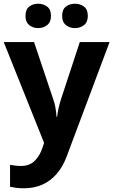

<svg xmlns="http://www.w3.org/2000/svg" viewBox="-20 -772 609 1032"><path d="M0 -546H163L266 -239Q274 -217 278 -193.5Q282 -170 284 -144H287Q290 -170 295.5 -193.5Q301 -217 308 -239L409 -546H569L338 70Q317 126 283.5 164Q250 202 206 221Q162 240 110 240Q85 240 66.5 237.5Q48 235 34 232V114Q45 116 60.5 118Q76 120 93 120Q140 120 167.5 91.5Q195 63 208 23L217 -4ZM117 -686Q117 -721 137 -736.5Q157 -752 184.9 -752Q212.8 -752 233.4 -736.6Q254 -721.2 254 -686.4Q254 -653 233.4 -637Q212.8 -621 184.9 -621Q157 -621 137 -637.2Q117 -653.5 117 -686ZM314 -686Q314 -721 334.1 -736.5Q354.3 -752 382.6 -752Q411 -752 431.5 -736.6Q452 -721.2 452 -686.4Q452 -653 431.4 -637Q410.9 -621 383 -621Q354.5 -621 334.3 -637.2Q314 -653.5 314 -686Z"/></svg>

Font: Noto Sans Thaana
Style: Regular
Weight: 400
Designer: Monotype Design Team
Foundry: Monotype Imaging Inc.
Version: Version 2.001